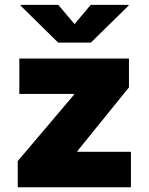

<svg xmlns="http://www.w3.org/2000/svg" viewBox="-20 -789 626 809"><path d="M54.7 0V-110.4L292.5 -390.6V-393.1H61.5V-542.5H523.4V-420.9L305.7 -151.9V-149.4H531.7V0ZM225.6 -768.6 293.9 -687.5 362.3 -768.6H522V-765.6L362.8 -609.4H225.1L66.4 -765.6V-768.6Z"/></svg>

Font: Inter 16pt Black
Style: Regular
Weight: 900
Version: Version 4.001;git-66647c0bb